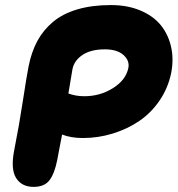

<svg xmlns="http://www.w3.org/2000/svg" viewBox="-20 -728 701 758"><path d="M112.8 9.8Q65.4 9.8 43.5 -25.4Q21.5 -60.5 36.1 -134.8Q55.7 -233.4 70.3 -329.8Q85 -426.3 92.8 -465.8Q104 -522.5 127.2 -565.7Q150.4 -608.9 189 -641.4Q227.5 -673.8 285.2 -690.9Q342.8 -708 418 -708Q482.9 -708 533.7 -686.8Q584.5 -665.5 614.3 -629.2Q644 -592.8 655.3 -543.7Q666.5 -494.6 655.8 -439.9Q643.6 -380.4 610.1 -331.3Q576.7 -282.2 529.5 -250.2Q482.4 -218.3 425 -200.7Q367.7 -183.1 307.1 -183.1Q260.7 -183.1 225.1 -196.8Q222.2 -180.2 215.3 -146Q208.5 -111.8 206.1 -97.2Q195.8 -43.9 175.8 -17.1Q155.8 9.8 112.8 9.8ZM266.1 -455.1Q254.4 -388.2 250 -358.9Q278.8 -348.1 313 -348.1Q375 -348.1 426 -380.1Q477.1 -412.1 486.8 -460Q492.2 -488.8 467.3 -511Q442.4 -533.2 394 -533.2Q338.9 -533.2 305.9 -511.2Q272.9 -489.3 266.1 -455.1Z"/></svg>

Font: Shantell Sans Normal
Style: Italic
Weight: 800
Italic angle: -11.31°
Designer: Stephen Nixon, Anya Danilova, Shantell Martin
Foundry: Arrow Type
Version: Version 1.006;[559af2be0]